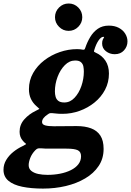

<svg xmlns="http://www.w3.org/2000/svg" viewBox="-90 -816 749 1098"><path d="M302.5 -639.5Q335 -639.5 357.8 -662.8Q380.5 -686 380.5 -717.5Q380.5 -750 357.8 -773Q335 -796 302.5 -796Q270.5 -796 247.5 -773Q224.5 -750 224.5 -717.5Q224.5 -686 247.5 -662.8Q270.5 -639.5 302.5 -639.5ZM-70 155Q-70 194 -41.8 217.8Q-13.5 241.5 37.5 252Q88.5 262.5 156 262.5Q224.5 262.5 286.5 247.8Q348.5 233 397.2 204.2Q446 175.5 474.2 133.2Q502.5 91 502.5 35.5Q502.5 -12 484 -40.5Q465.5 -69 431 -82Q396.5 -95 348.5 -95Q338 -95 320 -94.8Q302 -94.5 282 -94.5Q262 -94.5 244.5 -94.2Q227 -94 217.5 -94Q186.5 -94 168.5 -99Q150.5 -104 150.5 -118Q150.5 -130 159.2 -141Q168 -152 180.5 -160Q190.5 -168.5 199 -169Q207.5 -169.5 223.5 -167.5Q234 -166 245 -165.5Q256 -165 267.5 -165Q318 -165 365.2 -182Q412.5 -199 450.5 -229.8Q488.5 -260.5 510.8 -302.8Q533 -345 533 -395.5Q533 -439 512.8 -469.2Q492.5 -499.5 456 -515.5Q449.5 -518.5 448 -520.2Q446.5 -522 449 -529.5Q459 -563.5 473.5 -584.5Q488 -605.5 501 -605.5Q507 -605.5 504.8 -602Q502.5 -598.5 498.2 -590Q494 -581.5 494 -567.5Q494 -540 515.8 -523Q537.5 -506 566 -506Q599.5 -506 619.2 -528Q639 -550 639 -579Q639 -602.5 626.2 -623.2Q613.5 -644 589.5 -656.8Q565.5 -669.5 532.5 -669.5Q495.5 -669.5 469.5 -651.5Q443.5 -633.5 426 -604.2Q408.5 -575 397.5 -542Q395 -534.5 392.5 -532.8Q390 -531 383 -532Q369 -535 350.5 -535Q300.5 -535 251.8 -518.2Q203 -501.5 163.2 -471Q123.5 -440.5 99.5 -398.5Q75.5 -356.5 75.5 -306Q75.5 -274.5 87 -250.2Q98.5 -226 119 -208.5Q135 -195 135.2 -193.8Q135.5 -192.5 115 -182.5Q75.5 -163.5 48.8 -133.2Q22 -103 22 -62.5Q22 -32 41 -10.5Q50 0 55.5 3.5Q61 7 58 9.2Q55 11.5 39.5 19.5Q10.5 33 -14.2 53Q-39 73 -54.5 98.8Q-70 124.5 -70 155ZM112 43Q121 34 127.5 32.8Q134 31.5 150 32.5Q160 33.5 170.2 33.8Q180.5 34 191 34Q202 34 221.5 34Q241 34 260.2 34Q279.5 34 290 34Q335.5 34 354.5 43Q373.5 52 373.5 77.5Q373.5 103.5 358 123.5Q342.5 143.5 315.2 157Q288 170.5 253.8 177.2Q219.5 184 181.5 184Q153 184 128.5 178.8Q104 173.5 89 161.2Q74 149 74 128.5Q74 110.5 83.2 86.8Q92.5 63 112 43ZM224 -293.5Q224 -335.5 239.2 -376.2Q254.5 -417 280.8 -443.5Q307 -470 340 -470Q362.5 -470 373.2 -460.2Q384 -450.5 386.8 -436Q389.5 -421.5 389.5 -406.5Q389.5 -365 375.5 -324.2Q361.5 -283.5 336.2 -256.8Q311 -230 278 -230Q255.5 -230 244 -238.8Q232.5 -247.5 228.2 -262Q224 -276.5 224 -293.5Z"/></svg>

Font: Besley
Style: Bold Italic
Weight: 700
Italic angle: -13°
Designer: Owen Earl
Foundry: indestructible type*
Version: Version 2.001